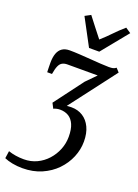

<svg xmlns="http://www.w3.org/2000/svg" viewBox="-196 -908 889 1233"><g transform="rotate(20 249.0 -291.0)"><path d="M123.1 247.3Q85.7 247.3 53.7 240.8Q21.6 234.4 -0.9 224.3L6.3 173.9Q30.5 182.2 57.1 186.3Q83.8 190.5 112.4 190.5Q160.3 190.5 200.9 171.3Q241.4 152.1 271.5 118.8Q301.5 85.6 318.3 43.7Q335.1 1.8 335.1 -43.5Q335.1 -95 321.1 -127.1Q307.1 -159.1 282.2 -174.1Q257.3 -189.1 224 -189.1Q213 -189.1 202.4 -186.9Q191.7 -184.7 179.9 -179.5L162 -214.1L310 -411.3L375.3 -477.8Q349.9 -477.8 323.5 -477.8Q297 -477.8 270.6 -477.8Q244.2 -477.8 218.4 -477.8Q192.6 -477.8 168.7 -477.8Q147.3 -477.8 133.1 -469.7Q118.8 -461.6 110.3 -441.8Q101.7 -422 96 -386.4H63.3Q62.9 -397.9 62.3 -414.8Q61.8 -431.8 61.8 -450.1Q61.8 -489.1 71.5 -515.2Q81.2 -541.3 101.1 -554.6Q121 -567.9 151.7 -567.9Q181.1 -567.9 218.4 -565.6Q255.7 -563.4 294.2 -560.5Q332.6 -557.6 366.6 -555.4Q400.7 -553.1 423.3 -553.1Q440.8 -553.1 451.9 -555.7Q463 -558.3 472.5 -566.3L495.2 -541.2L255.4 -226.4Q262.1 -227.1 269.4 -227.6Q276.7 -228.2 287.9 -228.2Q331.4 -228.2 365.2 -206.9Q398.9 -185.7 418.1 -145.4Q437.4 -105.1 437.4 -47.8Q437.4 6.6 415.5 59.3Q393.6 111.9 352.6 154.3Q311.7 196.7 253.5 222Q195.4 247.3 123.1 247.3ZM262.4 -624.8 164.4 -808.1 203.4 -829Q228.4 -796.5 253.8 -763.7Q279.2 -730.9 305.3 -698.1Q342.3 -730.9 373.5 -763.7Q404.7 -796.5 442.4 -829L478.5 -804.5L332.3 -624.8Z"/></g></svg>

Font: Merriweather Light
Style: Italic
Weight: 300
Italic angle: -7.8°
Designer: Eben Sorkin
Foundry: Eben Sorkin
Version: Version 2.101